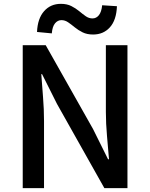

<svg xmlns="http://www.w3.org/2000/svg" viewBox="-20 -970 774 990"><path d="M97.2 0V-736.8H215.8L460 -304.2L537.1 -148.9H542Q537.6 -205.1 531.7 -269Q525.9 -333 525.9 -393.1V-736.8H637.2V0H518.1L273.9 -434.1L196.8 -587.9H192.9Q196.8 -530.8 201.9 -468.8Q207 -406.7 207 -346.2V0ZM460 -792Q428.7 -792 406 -803.2Q383.3 -814.5 365.5 -829.1Q347.7 -843.8 331.3 -855Q314.9 -866.2 296.9 -866.2Q277.3 -866.2 263.7 -849.6Q250 -833 247.1 -797.9L170.9 -805.2Q173.8 -874.5 207.3 -912.4Q240.7 -950.2 293.9 -950.2Q325.2 -950.2 347.9 -938.7Q370.6 -927.2 388.4 -912.4Q406.2 -897.5 422.4 -886.2Q438.5 -875 457 -875Q476.6 -875 490 -891.8Q503.4 -908.7 506.8 -942.9L583 -938Q580.1 -866.2 546.6 -829.1Q513.2 -792 460 -792Z"/></svg>

Font: Source Han Sans CN Medium
Style: Regular
Weight: 500
Designer: Ryoko NISHIZUKA  (kana, bopomofo & ideographs); Paul D. Hunt (Latin, Greek & Cyrillic); Sandoll Communications , Soo-you
Foundry: Adobe
Version: Version 2.004;hotconv 1.0.118;makeotfexe 2.5.65603